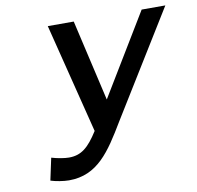

<svg xmlns="http://www.w3.org/2000/svg" viewBox="-77 -750 862 838"><g transform="rotate(-10 354.5 -330.5)"><path d="M180 -89C161 -89 130 -94 103 -102L82 -4C103 3 139 9 163 9C290 9 350 -85 422 -205L709 -670H604L386 -310L303 -670H188L310 -184C267 -116 234 -89 180 -89Z"/></g></svg>

Font: LT Wave Mono Medium
Style: Italic
Weight: 500
Designer: Daniel Lyons
Version: Version 2.5 (Glyphs App)